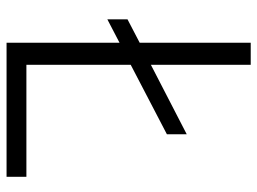

<svg xmlns="http://www.w3.org/2000/svg" viewBox="-122 -682 803 600"><g transform="rotate(90 280.0 -381.5)"><path d="M532 0H113V-353L40 -315V-378L113 -416V-763H182V-451L399 -563V-501L182 -388V-62H532Z"/></g></svg>

Font: Open Sauce One Light
Style: Regular
Weight: 300
Designer: Alfredo Marco Pradil
Foundry: Creative Sauce Fz LLC
Version: Version 1.477